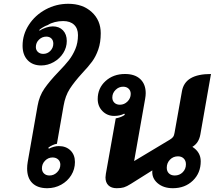

<svg xmlns="http://www.w3.org/2000/svg" viewBox="-20 -983 1132 1012"><path d="M123 -95Q123 -111 126 -129L178 -425Q187 -477 214 -516Q241 -555 288 -604Q323 -640 343 -665.5Q363 -691 377 -724Q391 -757 391 -798Q391 -833 370.5 -852.5Q350 -872 313 -872Q290 -872 268.5 -866.5Q247 -861 232 -851Q222 -848 208 -840Q194 -832 187 -825L189 -821Q202 -831 222 -837.5Q242 -844 258 -844Q292 -844 312 -823Q332 -802 332 -767Q332 -733 313.5 -703.5Q295 -674 263.5 -656Q232 -638 197 -638Q152 -638 125.5 -666Q99 -694 99 -742Q99 -801 132 -852Q165 -903 220.5 -933Q276 -963 340 -963Q416 -963 463.5 -919.5Q511 -876 511 -808Q511 -759 498 -722Q485 -685 465.5 -658.5Q446 -632 413 -597Q372 -552 348 -515Q324 -478 315 -425L280 -225Q270 -224 257 -218Q244 -212 235 -205L237 -199Q265 -213 290 -213Q328 -213 351.5 -190Q375 -167 375 -129Q375 -91 355.5 -59.5Q336 -28 302.5 -9.5Q269 9 229 9Q178 9 150.5 -18Q123 -45 123 -95ZM261 -753Q261 -770 251 -780Q241 -790 224 -790Q202 -790 185.5 -774Q169 -758 169 -735Q169 -719 180 -709Q191 -699 208 -699Q230 -699 245.5 -715Q261 -731 261 -753ZM298 -115Q298 -132 286.5 -142.5Q275 -153 257 -153Q234 -153 217.5 -136Q201 -119 201 -96Q201 -79 212 -68.5Q223 -58 241 -58Q264 -58 281 -75Q298 -92 298 -115Z M536 -48Q536 -53 538 -67L590 -359Q621 -365 638 -378L635 -384Q613 -372 582 -372Q545 -372 520 -397.5Q495 -423 495 -461Q495 -518 536 -555.5Q577 -593 639 -593Q691 -593 719.5 -566Q748 -539 748 -492Q748 -479 745 -462L687 -134L872 -245Q886 -253 892 -261Q898 -269 900 -283L939 -502Q947 -548 985 -570.5Q1023 -593 1092 -593L1036 -274Q1028 -229 994 -209Q1038 -181 1038 -133Q1038 -71 996.5 -31Q955 9 891 9Q841 9 810 -18Q779 -45 783 -85L670 -14Q648 0 633 4.5Q618 9 595 9Q567 9 551.5 -6Q536 -21 536 -48ZM669 -488Q669 -505 658 -515.5Q647 -526 629 -526Q606 -526 589 -509Q572 -492 572 -469Q572 -452 583 -441.5Q594 -431 612 -431Q635 -431 652 -448Q669 -465 669 -488ZM960 -117Q960 -136 948.5 -147.5Q937 -159 918 -159Q893 -159 876 -141.5Q859 -124 859 -99Q859 -80 870.5 -69Q882 -58 901 -58Q926 -58 943 -75Q960 -92 960 -117Z"/></svg>

Font: K2D ExtraBold
Style: Italic
Weight: 800
Italic angle: -10°
Designer: Katatrad Aksorn Co.,Ltd.
Foundry: Cadson Demak Co.,Ltd.
Version: Version 1.000; ttfautohint (v1.6)